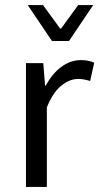

<svg xmlns="http://www.w3.org/2000/svg" viewBox="-20 -734 390 754"><path d="M82 0V-486H150L157 -398H160Q185 -445 221 -471.5Q257 -498 298 -498Q327 -498 350 -488L334 -416Q308 -424 287 -424Q253 -424 220 -397Q187 -370 164 -312V0ZM89 -714H149L216 -622H220L287 -714H346L251 -573H184Z"/></svg>

Font: RibengUni
Style: Regular
Weight: 400
Designer: (1) Dr. Andrew Glass (Senior Program Manager at Microsoft Corporation)
(2) Bivuti Chakma (Chakma Font Designer & Keyboar
Foundry: Bivuti Chakma
Version: Version 2.2022; Updated on: 03 June 2022; Friday